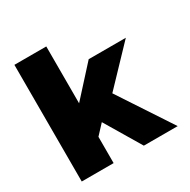

<svg xmlns="http://www.w3.org/2000/svg" viewBox="-159 -861 1003 1012"><g transform="rotate(-30 342.5 -355.0)"><path d="M56 0V-710H250V-364L410 -540H636L428 -322L640 0H434L304 -218L250 -160V0Z"/></g></svg>

Font: Geist Black
Style: Regular
Weight: 400
Designer: Basement.studio, Andrés Briganti, Mateo Zaragoza
Foundry: Basement.studio, Vercel, Andrés Briganti, Guido Ferreyra, Mateo Zaragoza
Version: Version 1.401